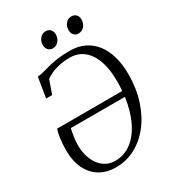

<svg xmlns="http://www.w3.org/2000/svg" viewBox="-221 -1049 1062 1179"><g transform="rotate(-30 310.0 -460.0)"><path d="M87.5 -570 110.5 -712Q131 -713 153.5 -719.2Q176 -725.5 204 -733Q232 -740.5 269.8 -746Q307.5 -751.5 359 -751.5Q417.5 -751.5 462.2 -729.8Q507 -708 537.8 -668Q568.5 -628 584.2 -572Q600 -516 600 -448Q600 -347.5 573 -263.5Q546 -179.5 498 -118Q450 -56.5 386.5 -22.8Q323 11 250 11Q184.5 11 136 -18Q87.5 -47 61 -101.8Q34.5 -156.5 34.5 -234.5Q34.5 -277.5 40 -316.2Q45.5 -355 53.5 -376L515 -376.5Q516 -387.5 516.8 -398.8Q517.5 -410 517.8 -421.8Q518 -433.5 518 -445.5Q518 -511 505.5 -561Q493 -611 469.5 -645.2Q446 -679.5 413.2 -697.2Q380.5 -715 340 -715Q295.5 -715 260.5 -707Q225.5 -699 201.2 -687.2Q177 -675.5 163 -664L130.5 -570ZM511.5 -337H128Q122 -311 117.5 -281Q113 -251 113 -221.5Q113 -185.5 122.2 -150.8Q131.5 -116 150.5 -88Q169.5 -60 198.2 -43Q227 -26 265.5 -26Q327.5 -26 377.8 -62.8Q428 -99.5 462.8 -169Q497.5 -238.5 511.5 -337ZM277 -816Q258.5 -816 246 -829.8Q233.5 -843.5 234 -866.5Q234.5 -892.5 250.8 -911Q267 -929.5 290.5 -929.5Q312.5 -929.5 324.2 -916Q336 -902.5 336 -883Q335.5 -853 318.8 -834.5Q302 -816 277 -816ZM459 -816Q441 -816 428.5 -829.8Q416 -843.5 416.5 -866.5Q417 -892.5 433 -911Q449 -929.5 473 -929.5Q494.5 -929.5 506.5 -916Q518.5 -902.5 518.5 -883Q518 -853 501.2 -834.5Q484.5 -816 459 -816Z"/></g></svg>

Font: Merriweather 72pt Light
Style: Italic
Weight: 300
Italic angle: -7.8°
Version: Version 2.101